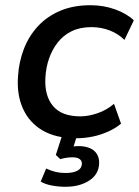

<svg xmlns="http://www.w3.org/2000/svg" viewBox="-20 -521 533 736"><path d="M272 9Q195 9 144 -20.5Q93 -50 68.5 -103.5Q44 -157 49 -227Q52 -282 71 -332Q90 -382 125 -420Q160 -458 210.5 -479.5Q261 -501 327 -501Q377 -501 421.5 -485Q466 -469 493 -443L457 -368Q433 -392 400 -404.5Q367 -417 330 -417Q287 -417 255 -401.5Q223 -386 201.5 -358.5Q180 -331 168 -296.5Q156 -262 154 -223Q150 -155 183 -115Q216 -75 288 -75Q319 -75 354 -87Q389 -99 417 -123L444 -47Q424 -30 395.5 -17Q367 -4 335.5 2.5Q304 9 272 9ZM231 195Q204 195 178 190Q152 185 136 175L157 125Q174 133 191.5 137.5Q209 142 233 142Q260 142 276.5 133.5Q293 125 294 107Q294 95 285 88.5Q276 82 258 82Q248 82 236.5 83.5Q225 85 211 89L194 73L224 -20H281L257 57L231 47Q243 43 256.5 41Q270 39 281 39Q305 39 323.5 46.5Q342 54 351.5 69.5Q361 85 360 107Q358 148 321.5 171.5Q285 195 231 195Z"/></svg>

Font: Nunito Sans 10pt SemiBold
Style: Italic
Weight: 600
Italic angle: -9°
Designer: Vernon Adams
Foundry: Vernon Adams
Version: Version 3.101;gftools[0.9.27]